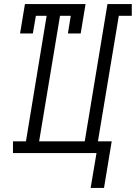

<svg xmlns="http://www.w3.org/2000/svg" viewBox="-20 -755 670 947"><path d="M427 172 456 0H44V-58H108L210 -677H157L142 -590H79L103 -735H402L378 -590H315L329 -677H276L173 -58H398L510 -735H630V-677H566L463 -58H531L493 172Z"/></svg>

Font: Iosevka Curly Slab LtEx
Style: Italic
Weight: 300
Width: 7
Italic angle: -9°
Monospace: yes
Designer: Belleve Invis
Foundry: Belleve Invis
Version: Version 11.1.0; ttfautohint (v1.8.3)